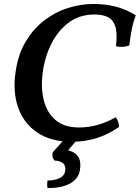

<svg xmlns="http://www.w3.org/2000/svg" viewBox="-20 -705 704 967"><path d="M664 -628Q651 -594 643.5 -556.5Q636 -519 631 -476Q600 -464 564 -472Q572 -538 560.5 -572.5Q549 -607 522 -619.5Q495 -632 456 -632Q381 -632 326.5 -591.5Q272 -551 238.5 -484Q205 -417 195 -338Q185 -263 200.5 -200.5Q216 -138 259.5 -100.5Q303 -63 378 -63Q426 -63 472 -76Q518 -89 562 -114Q571 -105 575 -92.5Q579 -80 580 -66Q526 -28 467 -9.5Q408 9 342 9Q237 9 168.5 -37Q100 -83 72 -161.5Q44 -240 58 -339Q70 -429 108.5 -494Q147 -559 202 -601.5Q257 -644 321.5 -664.5Q386 -685 450 -685Q512 -685 563.5 -671.5Q615 -658 664 -628ZM220 242Q217 234 217.5 223.5Q218 213 219 204Q255 204 279.5 192.5Q304 181 308 158Q313 131 297.5 117.5Q282 104 255 104Q240 88 245 63L315 -16H381L323 52Q360 61 375 86.5Q390 112 382 155Q373 199 329.5 221Q286 243 220 242Z"/></svg>

Font: Vollkorn SemiBold
Style: Italic
Weight: 600
Italic angle: -11°
Designer: Friedrich Althausen
Foundry: Friedrich Althausen
Version: Version 5.000